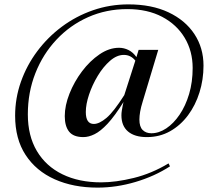

<svg xmlns="http://www.w3.org/2000/svg" viewBox="-20 -747 948 876"><path d="M670.5 -139Q705 -139 738.5 -161.2Q772 -183.5 799.2 -223.5Q826.5 -263.5 842.8 -318Q859 -372.5 859 -437Q859 -513.5 822.8 -574.2Q786.5 -635 719.8 -670.2Q653 -705.5 561 -705.5Q465 -705.5 382.2 -668.8Q299.5 -632 237.8 -566.2Q176 -500.5 141.5 -413.2Q107 -326 107 -225Q107 -127.5 148.2 -58Q189.5 11.5 264.8 48.2Q340 85 441.5 85Q508 85 589.8 65Q671.5 45 749 -1.5L755.5 12Q685 57.5 598.2 83.2Q511.5 109 425 109Q314.5 109 229.5 71Q144.5 33 96.8 -40Q49 -113 49 -219Q49 -299 75.5 -374Q102 -449 149.8 -513Q197.5 -577 262.2 -625.2Q327 -673.5 404.2 -700.2Q481.5 -727 566 -727Q672 -727 748.8 -690.8Q825.5 -654.5 867 -591.5Q908.5 -528.5 908.5 -447.5Q908.5 -384 890.2 -325.5Q872 -267 837.8 -221Q803.5 -175 756 -148.2Q708.5 -121.5 650 -121.5Q594.5 -121.5 564.2 -147Q534 -172.5 534 -221Q534 -231 535.8 -242.5Q537.5 -254 540 -266L543.5 -281.5Q503 -217 470.8 -182.5Q438.5 -148 411.5 -134.8Q384.5 -121.5 360.5 -121.5Q315 -121.5 295.2 -146.5Q275.5 -171.5 275.5 -217Q275.5 -265.5 297 -319.8Q318.5 -374 354.2 -421.5Q390 -469 434 -499Q478 -529 523 -529Q545.5 -529 566.2 -518.8Q587 -508.5 602.5 -486.5L612.5 -519.5H702L631 -283.5Q623 -258 619.5 -237.8Q616 -217.5 616 -201.5Q616 -168.5 631 -153.8Q646 -139 670.5 -139ZM371.5 -236Q371.5 -181.5 408 -181.5Q433 -181.5 465.5 -208.8Q498 -236 547 -313L597.5 -470.5Q576.5 -496.5 545 -496.5Q513 -496.5 482 -469.5Q451 -442.5 426 -401Q401 -359.5 386.2 -315.2Q371.5 -271 371.5 -236Z"/></svg>

Font: Newsreader Display
Style: Italic
Weight: 400
Italic angle: -17°
Designer: Hugues Gentile
Foundry: Production Type
Version: Version 1.001